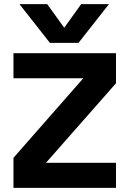

<svg xmlns="http://www.w3.org/2000/svg" viewBox="-20 -907 625 927"><path d="M359 -700H221L74 -887H208L290 -773L372 -887H506ZM45 -650H540V-505L202 -121H540V0H45V-145L382 -529H45Z"/></svg>

Font: Overused Grotesk
Style: Bold
Weight: 700
Version: Version 0.003